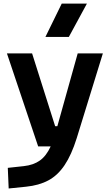

<svg xmlns="http://www.w3.org/2000/svg" viewBox="-20 -815 626 1069"><path d="M28.3 234.4 23.4 119.6 112.8 109.9Q166.5 104 202.1 78.6Q237.8 53.2 262.2 0H192.4L18.6 -517.6H158.7L287.1 -112.3H299.3L412.6 -517.6H552.7L407.2 -45.9Q377.9 47.4 339.8 104.2Q301.8 161.1 249.5 189.2Q197.3 217.3 124.5 224.6ZM232.9 -609.4 323.7 -794.9H463.9L363.3 -609.4Z"/></svg>

Font: Cascadia Mono PL
Style: Bold
Weight: 700
Monospace: yes
Designer: Aaron Bell
Foundry: Saja Typeworks
Version: Version 2404.023; ttfautohint (v1.8.4)